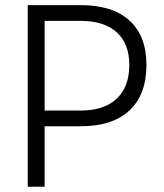

<svg xmlns="http://www.w3.org/2000/svg" viewBox="-20 -713 626 733"><path d="M85.9 0V-693.4H288.6Q409.7 -693.4 474.4 -634.5Q539.1 -575.7 539.1 -465.3Q539.1 -352.1 474.4 -291.5Q409.7 -231 288.6 -231H150.4V0ZM150.4 -291H288.6Q377.4 -291 425.5 -336.2Q473.6 -381.3 473.6 -465.3Q473.6 -546.4 425.5 -589.8Q377.4 -633.3 288.6 -633.3H150.4Z"/></svg>

Font: CaskaydiaCove NFP Light
Style: Regular
Weight: 300
Designer: Aaron Bell
Foundry: Saja Typeworks
Version: Version 2111.001; VTT 6.35;Nerd Fonts 3.1.1